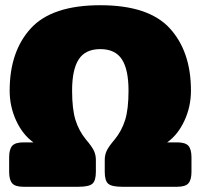

<svg xmlns="http://www.w3.org/2000/svg" viewBox="-20 -715 768 735"><path d="M15 -57V-113Q15 -143 26.5 -156.5Q38 -170 70 -170H108Q67 -199 42 -253Q17 -307 17 -368Q17 -518 98 -606.5Q179 -695 364 -695Q549 -695 630 -606.5Q711 -518 711 -368Q711 -307 686 -253Q661 -199 620 -170H658Q690 -170 701.5 -156.5Q713 -143 713 -113V-57Q713 -27 701.5 -13.5Q690 0 658 0H448Q408 0 394.5 -11.5Q381 -23 381 -57V-103Q381 -122 388.5 -138Q396 -154 419 -181Q446 -214 459 -255.5Q472 -297 472 -368Q472 -449 446.5 -488Q421 -527 364 -527Q307 -527 281.5 -488Q256 -449 256 -368Q256 -297 269 -255.5Q282 -214 309 -181Q332 -154 339.5 -138Q347 -122 347 -103V-57Q347 -23 333.5 -11.5Q320 0 280 0H70Q38 0 26.5 -13.5Q15 -27 15 -57Z"/></svg>

Font: Mitr
Style: Bold
Weight: 700
Designer: Thanarat Vachiruckul
Foundry: Cadson Demak
Version: Version 1.002